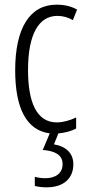

<svg xmlns="http://www.w3.org/2000/svg" viewBox="-20 -562 370 822"><path d="M294 141C294 96 265 65 211 56L230 9C256 7 285 0 306 -12V-59C278 -46 250 -38 223 -38C138 -38 100 -122 100 -262C100 -416 146 -494 226 -494C248 -494 271 -488 292 -476L310 -521C285 -535 257 -542 222 -542C107 -542 45 -441 45 -261C45 -99 93 -4 193 9L163 80C214 84 248 100 248 141C248 179 219 201 174 201C160 201 143 199 129 195V234C143 238 162 240 180 240C251 240 294 203 294 141Z"/></svg>

Font: Noto Sans Lao ExtraCondensed Light
Style: Regular
Weight: 300
Width: 2
Designer: Monotype Design Team
Foundry: Monotype Imaging Inc.
Version: Version 2.003